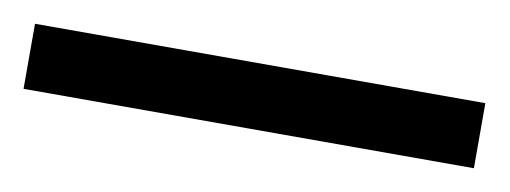

<svg xmlns="http://www.w3.org/2000/svg" viewBox="-29 -885 494 186"><g transform="rotate(10 217.5 -792.0)"><path d="M439 -760H-4V-824H439Z"/></g></svg>

Font: Noto Sans Ethiopic ExtraCondensed
Style: Regular
Weight: 400
Width: 2
Designer: Monotype Design Team
Foundry: Monotype Imaging Inc.
Version: Version 2.102; ttfautohint (v1.8.4.7-5d5b)